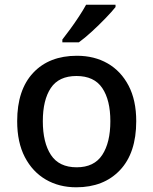

<svg xmlns="http://www.w3.org/2000/svg" viewBox="-20 -786 651 816"><path d="M559 -271Q559 -136 490 -63Q421 10 304 10Q231 10 174.5 -23Q118 -56 85.5 -118.5Q53 -181 53 -271Q53 -404 121 -476.5Q189 -549 307 -549Q381 -549 437.5 -516.5Q494 -484 526.5 -422Q559 -360 559 -271ZM162 -271Q162 -180 196.5 -127.5Q231 -75 306 -75Q380 -75 414.5 -127.5Q449 -180 449 -271Q449 -361 414.5 -412Q380 -463 305 -463Q230 -463 196 -412Q162 -361 162 -271ZM471 -756Q456 -737 428.5 -708.5Q401 -680 370.5 -652Q340 -624 315 -606H245V-618Q260 -637 279 -663Q298 -689 316 -716.5Q334 -744 346 -766H471Z"/></svg>

Font: Noto Sans Meetei Mayek Medium
Style: Regular
Weight: 500
Designer: Monotype Design Team and Neelakash Kshetrimayum
Foundry: Monotype Imaging Inc.
Version: Version 2.002; ttfautohint (v1.8.4.7-5d5b)